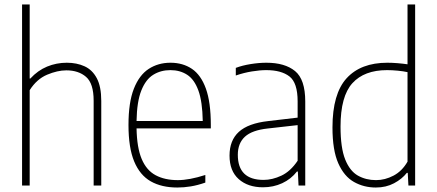

<svg xmlns="http://www.w3.org/2000/svg" viewBox="-20 -828 1952 857"><path d="M78.5 0V-808H112.5V-477.5H115.5Q148.5 -513.5 190.2 -530.8Q232 -548 278 -548Q322.5 -548 357.2 -532.2Q392 -516.5 412 -479Q432 -441.5 432 -377.5V0H398V-378.5Q398 -455.5 364.2 -484.8Q330.5 -514 276 -514Q236.5 -514 190.2 -494.5Q144 -475 112.5 -425.5V0Z M771.5 9Q701.5 9 653 -18.5Q604.5 -46 579 -107.2Q553.5 -168.5 553.5 -270Q553.5 -371 577.5 -432Q601.5 -493 643.8 -520.5Q686 -548 741 -548Q796 -548 836.5 -520.8Q877 -493.5 899 -432.5Q921 -371.5 921 -270V-255H589.5Q591 -169 612.5 -118.2Q634 -67.5 674.8 -45.8Q715.5 -24 773.5 -24Q825 -24 896.5 -47V-13Q862 -1 831.5 4Q801 9 771.5 9ZM740.5 -515Q697.5 -515 664 -494.2Q630.5 -473.5 610.8 -424Q591 -374.5 589.5 -288H885Q883.5 -374.5 865.5 -424Q847.5 -473.5 815.5 -494.2Q783.5 -515 740.5 -515Z M1154 8Q1086.5 8 1045.5 -28.5Q1004.5 -65 1004.5 -133.5Q1004.5 -201.5 1046.2 -239.5Q1088 -277.5 1176.5 -287.5L1308.5 -303V-375.5Q1308.5 -458.5 1272 -486.8Q1235.5 -515 1168.5 -515Q1140 -515 1104.5 -509.2Q1069 -503.5 1032.5 -491V-525Q1061.5 -536 1098.8 -542Q1136 -548 1169 -548Q1251.5 -548 1297 -510.8Q1342.5 -473.5 1342.5 -375V0H1312.5L1309.5 -62.5H1305.5Q1279 -28.5 1239.5 -10.2Q1200 8 1154 8ZM1041.5 -137Q1041.5 -25 1156.5 -25Q1195.5 -25 1236 -44Q1276.5 -63 1308.5 -110.5V-269.5L1175.5 -254.5Q1105 -247 1073.2 -217.8Q1041.5 -188.5 1041.5 -137Z M1657.5 9Q1604 9 1560 -15.8Q1516 -40.5 1490 -99Q1464 -157.5 1464 -259Q1464 -409.5 1527.2 -478.8Q1590.5 -548 1709 -548Q1731 -548 1754.8 -546Q1778.5 -544 1799 -541V-808H1833V0H1803L1800 -56.5H1796Q1774.5 -29 1738.8 -10Q1703 9 1657.5 9ZM1658.5 -24Q1698.5 -24 1736.8 -44.2Q1775 -64.5 1799 -106.5V-506Q1781 -510 1755.8 -512.5Q1730.5 -515 1707.5 -515Q1606 -515 1553 -456.8Q1500 -398.5 1500 -263Q1500 -168 1520.8 -116.2Q1541.5 -64.5 1577.5 -44.2Q1613.5 -24 1658.5 -24Z"/></svg>

Font: Encode Sans SmCnd Th
Style: Regular
Weight: 100
Width: 4
Designer: Multiple Designers
Foundry: Impallari Type
Version: Version 3.002; ttfautohint (v1.8.3) -l 8 -r 50 -G 200 -x 14 